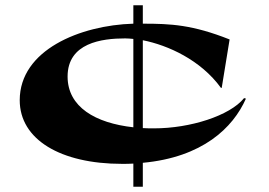

<svg xmlns="http://www.w3.org/2000/svg" viewBox="-20 -609 1023 730"><path d="M820 -275H823L853 -459C712 -515 629 -519 523 -519V-589H487V-519C285 -513 55 -419 55 -228C55 -78 211 14 444 14C459 14 473 14 487 13V101H523V10C750 -11 866 -123 915 -234L908 -236C854 -169 703 -121 566 -121C551 -121 537 -121 523 -122V-456C619 -437 743 -381 820 -275ZM237 -318C237 -446 367 -463 456 -463C466 -463 476 -462 487 -461V-125C343 -141 237 -202 237 -318Z"/></svg>

Font: Coconat
Style: Bold
Weight: 900
Width: 8
Designer: Sara Lavazza
Foundry: Collletttivo
Version: Version 1.000;Glyphs 3.2 (3217)